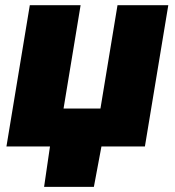

<svg xmlns="http://www.w3.org/2000/svg" viewBox="-20 -566 675 742"><path d="M4.9 0 95.2 -545.9H291.5L225.6 -146.5H368.2L434.1 -545.9H630.4L540 0ZM150.4 156.2 177.7 -31.2H377.9L342.8 156.2Z"/></svg>

Font: Inter Black
Style: Italic
Weight: 900
Italic angle: -9.39999°
Designer: Rasmus Andersson
Foundry: rsms
Version: Version 4.000;git-a52131595